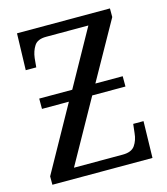

<svg xmlns="http://www.w3.org/2000/svg" viewBox="-107 -798 767 882"><g transform="rotate(-15 276.0 -357.0)"><path d="M33 0V-40L205 -349H77V-398H234L382 -664H181Q140 -664 124.5 -640Q109 -616 105 -583L101 -540H51L56 -714H498V-673L344 -398H474V-349H316L149 -50H381Q423 -50 439.5 -74Q456 -98 459 -131L464 -174H513L509 0Z"/></g></svg>

Font: Noto Serif SemiCondensed
Style: Regular
Weight: 400
Width: 4
Designer: Monotype Design Team
Foundry: Monotype Imaging Inc.
Version: Version 2.013